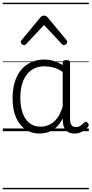

<svg xmlns="http://www.w3.org/2000/svg" viewBox="-20 -950 663 1390"><path d="M265 17Q210 17 166 -12Q122 -41 96.5 -98Q71 -155 71 -238Q71 -288 80.5 -331Q90 -374 109 -408.5Q128 -443 156 -467.5Q184 -492 220.5 -505.5Q257 -519 301 -519Q335 -519 368 -509Q401 -499 434 -479V-495Q434 -506 440.5 -510.5Q447 -515 461 -515Q475 -515 481 -510.5Q487 -506 487 -496V-91Q487 -70 491.5 -56.5Q496 -43 506 -36.5Q516 -30 531 -30Q541 -30 550.5 -33.5Q560 -37 569.5 -44.5Q579 -52 590 -63Q595 -69 601.5 -68.5Q608 -68 614 -61Q621 -55 622 -48Q623 -41 619 -34Q608 -19 592 -7.5Q576 4 558 10.5Q540 17 522 17Q501 17 485.5 11.5Q470 6 458.5 -5.5Q447 -17 441.5 -33.5Q436 -50 435 -72Q435 -76 434.5 -81.5Q434 -87 434 -92Q411 -47 382 -23.5Q353 0 322.5 8.5Q292 17 265 17ZM127 -242Q127 -180 143.5 -133Q160 -86 192.5 -59.5Q225 -33 274 -33Q306 -33 336.5 -46.5Q367 -60 392.5 -92.5Q418 -125 434 -181V-429Q399 -453 367 -461.5Q335 -470 302 -470Q270 -470 243 -460.5Q216 -451 194.5 -432Q173 -413 158 -385.5Q143 -358 135 -322Q127 -286 127 -242ZM154 -623Q146 -623 138 -631Q130 -639 130 -647Q130 -649 131.5 -652Q133 -655 136 -659L273 -825Q279 -831 284.5 -834Q290 -837 299 -837Q308 -837 313.5 -834Q319 -831 324 -825L462 -659Q465 -655 466 -652Q467 -649 467 -647Q467 -639 459 -631Q451 -623 444 -623Q439 -623 435 -625.5Q431 -628 427 -632L299 -769L170 -632Q167 -628 163 -625.5Q159 -623 154 -623ZM0 410H623V420H0ZM0 -20H623V0H0ZM0 -505H623V-500H0ZM0 -930H623V-920H0Z"/></svg>

Font: Playwrite DE Grund Guides
Style: Regular
Weight: 400
Designer: Veronika Burian, José Scaglione
Foundry: TypeTogether
Version: Version 1.003